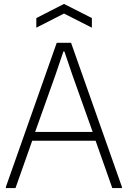

<svg xmlns="http://www.w3.org/2000/svg" viewBox="-20 -958 651 978"><path d="M10 -6 269 -740H342L601 -6V0H552L467 -241H144L59 0H10ZM452 -286 348 -578 308 -696H303L263 -578L159 -286ZM165 -866 306 -938 448 -866V-817L306 -889L165 -817Z"/></svg>

Font: Encode Sans Narrow
Style: ExtraLight
Weight: 200
Designer: Pablo Impallari, Andres Torresi
Foundry: Pablo Impallari, Andres Torresi
Version: Version 1.000; ttfautohint (v1.00) -l 8 -r 50 -G 200 -x 14 -